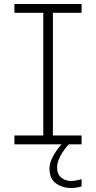

<svg xmlns="http://www.w3.org/2000/svg" viewBox="-20 -720 479 958"><path d="M334 218Q292 218 259.5 195Q227 172 227 122Q227 99 236.5 76.5Q246 54 260.5 33.5Q275 13 290.5 -4Q306 -21 320 -32L339 -13Q326 -4 313.5 11Q301 26 290 43Q279 60 272 79Q265 98 265 115Q265 150 286 166.5Q307 183 334 183Q347 183 359.5 180.5Q372 178 387 174V210Q382 212 367.5 215Q353 218 334 218ZM52 0V-44H196V-656H52V-700H387V-656H244V-44H387V0Z"/></svg>

Font: MuseoModerno Thin ExtraLight
Style: Regular
Weight: 250
Version: Version 1.002